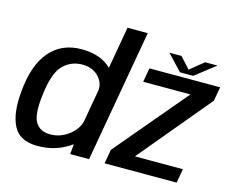

<svg xmlns="http://www.w3.org/2000/svg" viewBox="-107 -941 1337 1101"><g transform="rotate(15 561.0 -391.0)"><path d="M391 0H503L641 -785H521L477 -535.5Q470 -542.5 462 -549Q399.5 -598 300 -598Q181 -598 110.8 -515Q40.5 -432 27.5 -273Q15 -143 52.8 -69.8Q90.5 3.5 196.5 3.5Q296.5 3.5 374.5 -45.5Q386 -52.5 396.5 -60ZM418.5 -200.5Q407 -154.5 361 -118.5Q311 -79.5 250.5 -79.5Q189.5 -79.5 162.5 -123.2Q135.5 -167 150 -284.5Q165 -417.5 211.5 -465.8Q258 -514 327 -514Q388 -514 424 -475.5Q456.5 -441 453 -396.5ZM595 0H1023L1037.5 -83.5H754L754.5 -85.5L1107.5 -509L1122.5 -592.5H702.5L688 -509H968L967.5 -508L610 -84ZM877.5 -616H956L1075.5 -709H1002L921.5 -643.5L861.5 -709H790Z"/></g></svg>

Font: Anybody Thin Medium
Style: Italic
Weight: 500
Italic angle: -10°
Version: Version 1.113;gftools[0.9.25]